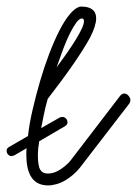

<svg xmlns="http://www.w3.org/2000/svg" viewBox="-42 -570 416 583"><path d="M231 -455Q213 -422 180.5 -375Q148 -328 103 -270Q96 -246 91.5 -223.5Q87 -201 83 -181L139 -213Q144 -215 148 -215Q155 -215 161 -207Q163 -202 163 -198Q163 -191 154 -186L77 -141Q75 -129 74 -118.5Q73 -108 73 -100Q73 -67 80 -55Q87 -43 103 -43Q122 -43 140.5 -55Q159 -67 171 -81L322 -278Q328 -286 335 -286Q343 -286 348.5 -279Q354 -272 354 -266Q354 -261 351 -256L200 -60Q191 -49 180 -39.5Q169 -30 156.5 -22.5Q144 -15 130 -11Q116 -7 104 -7Q38 -7 38 -100V-109Q38 -115 39 -120L1 -98Q-4 -96 -8 -96Q-14 -96 -20 -104Q-22 -109 -22 -112Q-22 -120 -14 -124L43 -157Q47 -194 57 -237Q67 -280 79.5 -323Q92 -366 107 -405.5Q122 -445 138 -476.5Q154 -508 170.5 -527.5Q187 -547 202 -550H207Q250 -549 250 -514Q250 -492 231 -455ZM130 -366Q148 -390 163 -411.5Q178 -433 189.5 -452Q201 -471 207 -484.5Q213 -498 213 -506Q213 -514 206 -514Q198 -513 189 -500.5Q180 -488 170 -468Q160 -448 150 -421.5Q140 -395 130 -366Z"/></svg>

Font: Gruenewald VA
Style: Regular
Weight: 400
Designer: Peter Wiegel
Foundry: Peter Wiegel, nach dem Schriftentwurf von Dr. H. Gr¸newald
Version: Version 0.007